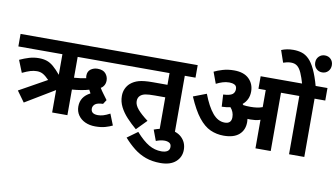

<svg xmlns="http://www.w3.org/2000/svg" viewBox="-104 -1145 2906 1661"><g transform="rotate(10 1349.5 -314.0)"><path d="M130 -42 62 -136 304 -271Q273 -303 249.5 -316Q226 -329 196 -329Q168 -329 139.5 -320.5Q111 -312 69 -292L26 -399Q69 -419 109.5 -431Q150 -443 194 -443Q233 -443 263 -433Q293 -423 322 -398.5Q351 -374 387 -331V-512H0V-622H932V-512H521V-329Q547 -331 575 -334.5Q603 -338 626 -343Q623 -354 623 -365Q623 -403 649 -422Q675 -441 709 -441Q758 -441 780.5 -414.5Q803 -388 803 -354Q803 -329 792 -310.5Q781 -292 764 -283Q779 -258 795.5 -236.5Q812 -215 832 -187L808 -150Q756 -148 737.5 -131.5Q719 -115 719 -93Q719 -46 780 -46Q803 -46 827 -53Q851 -60 885 -78L924 20Q898 33 861.5 43.5Q825 54 774 54Q724 54 685 36Q646 18 623.5 -15Q601 -48 601 -91Q601 -177 685 -220Q675 -237 669 -250Q640 -241 600.5 -234.5Q561 -228 521 -225V0H387V-197Z M1462 -512V0H1328V-299H1237Q1182 -299 1155.5 -294Q1129 -289 1112 -275Q1090 -257 1090 -224Q1090 -190 1121 -153.5Q1152 -117 1212 -72L1125 17Q1079 -22 1040.5 -63.5Q1002 -105 979 -150.5Q956 -196 956 -246Q956 -282 969.5 -311Q983 -340 1005 -359Q1035 -385 1077.5 -397Q1120 -409 1198 -409H1328V-512H918V-622H1556V-512Z M1278 -7Q1338 -30 1394 -30Q1474 -30 1519.5 12.5Q1565 55 1565 121Q1565 185 1518 226.5Q1471 268 1384 268Q1312 268 1255 247.5Q1198 227 1150.5 189.5Q1103 152 1059 102L1150 36Q1212 106 1264.5 136.5Q1317 167 1375 167Q1409 167 1428 154.5Q1447 142 1447 117Q1447 91 1429.5 81Q1412 71 1388 71Q1368 71 1349 75.5Q1330 80 1313 87Z M2063 -211Q2063 -141 2017 -100.5Q1971 -60 1882 -60Q1819 -60 1764.5 -84.5Q1710 -109 1660.5 -171.5Q1611 -234 1562 -348L1677 -392Q1718 -285 1765 -229Q1812 -173 1872 -173Q1930 -173 1930 -230Q1930 -277 1898 -313Q1864 -305 1823 -304L1817 -410Q1876 -413 1897 -429Q1918 -445 1918 -474Q1918 -503 1898 -512.5Q1878 -522 1853 -522Q1822 -522 1793.5 -513Q1765 -504 1738 -490L1701 -590Q1730 -605 1775.5 -618.5Q1821 -632 1875 -632Q1961 -632 2006 -588Q2051 -544 2051 -477Q2051 -404 1997 -359Q2001 -354 2005 -350Q2018 -348 2033 -347Q2048 -346 2067 -346Q2097 -346 2123 -349.5Q2149 -353 2173 -362V-512H2109V-622H2696V-512H2602V0H2468V-512H2307V0H2173V-251Q2152 -243 2129.5 -240.5Q2107 -238 2084 -238Q2073 -238 2061 -239Q2063 -225 2063 -211ZM2475 -615Q2458 -674 2441.5 -711.5Q2425 -749 2403.5 -766.5Q2382 -784 2348 -784Q2329 -784 2311.5 -780Q2294 -776 2280 -771L2244 -876Q2268 -886 2293.5 -891Q2319 -896 2349 -896Q2389 -896 2423 -885.5Q2457 -875 2486.5 -846Q2516 -817 2542.5 -761.5Q2569 -706 2594 -615ZM2553 -822Q2553 -854 2574 -875Q2595 -896 2626 -896Q2658 -896 2678.5 -875Q2699 -854 2699 -822Q2699 -790 2678.5 -768.5Q2658 -747 2626 -747Q2595 -747 2574 -768.5Q2553 -790 2553 -822Z"/></g></svg>

Font: TSCustom
Style: Regular
Weight: 400
Designer: Monotype Design Team
Foundry: Monotype Imaging Inc.
Version: Version 2.004; ttfautohint (v1.8.3) -l 8 -r 50 -G 200 -x 14 